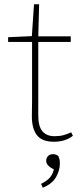

<svg xmlns="http://www.w3.org/2000/svg" viewBox="-20 -650 388 898"><path d="M232 13Q177 13 153 -17.5Q129 -48 129 -106Q129 -126 129.5 -143.5Q130 -161 130 -180V-454H18V-476L129 -481L139 -630H163L159 -480H311V-454H159V-109Q159 -59 178.5 -36Q198 -13 235 -13Q260 -13 277.5 -18Q295 -23 313 -31L321 -15Q305 -2 282.5 5.5Q260 13 232 13ZM260 115Q260 147 242 178.5Q224 210 180 228L172 210Q198 197 212 182Q226 167 232 142Q213 133 204.5 123Q196 113 196 101Q196 89 204.5 80Q213 71 228 71Q236 71 242 73.5Q248 76 253 80Q256 87 258 94Q260 101 260 115Z"/></svg>

Font: Source Serif 4 SmText ExtraLight
Style: Regular
Weight: 200
Designer: Frank Grießhammer
Foundry: Adobe
Version: Version 4.005;hotconv 1.1.0;makeotfexe 2.6.0